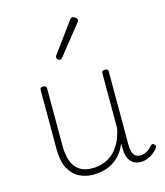

<svg xmlns="http://www.w3.org/2000/svg" viewBox="-124 -930 894 1042"><g transform="rotate(-15 323.0 -408.5)"><path d="M270 19Q227 19 191 0Q155 -19 134 -60Q113 -101 113 -166V-499Q113 -507 117 -510.5Q121 -514 130 -514Q140 -514 144.5 -510.5Q149 -507 149 -499V-174Q149 -125 162 -89.5Q175 -54 203 -35Q231 -16 275 -16Q305 -16 333.5 -25Q362 -34 387 -54Q412 -74 431 -108Q450 -142 460 -191V-500Q460 -508 464.5 -511.5Q469 -515 479 -515Q488 -515 492 -511.5Q496 -508 496 -500V-91Q496 -68 500.5 -51Q505 -34 516 -25Q527 -16 544 -16Q555 -16 566 -19.5Q577 -23 588.5 -30.5Q600 -38 611 -51Q616 -58 621.5 -58.5Q627 -59 633 -54Q638 -50 639 -44.5Q640 -39 636 -34Q625 -19 609 -7Q593 5 575 12Q557 19 538 19Q520 19 506 13Q492 7 481.5 -5Q471 -17 465.5 -35.5Q460 -54 460 -79V-106Q444 -67 421 -42.5Q398 -18 372.5 -4.5Q347 9 320.5 14Q294 19 270 19ZM258 -630Q253 -630 246 -636Q239 -642 239 -648Q239 -650 240.5 -652.5Q242 -655 243 -658L368 -829Q371 -833 374 -834.5Q377 -836 381 -836Q386 -836 392 -832.5Q398 -829 402.5 -824Q407 -819 407 -814Q407 -811 406 -809Q405 -807 403 -804L269 -636Q265 -630 258 -630Z"/></g></svg>

Font: Playwrite CL Thin
Style: Regular
Weight: 100
Designer: Veronika Burian, José Scaglione
Foundry: TypeTogether
Version: Version 1.002